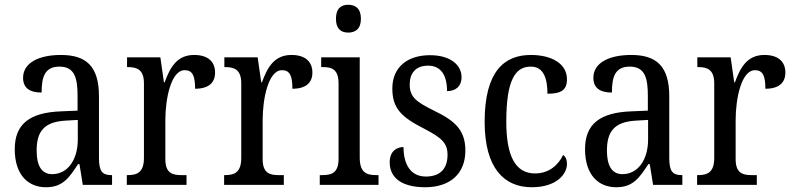

<svg xmlns="http://www.w3.org/2000/svg" viewBox="-20 -777 3333 807"><path d="M173 10C245 10 271 -31 308 -87H314L328 0H451V-41H448C410 -41 396 -57 396 -113V-372C396 -499 342 -546 236 -546C143 -546 77 -513 77 -450C77 -408 104 -388 155 -388C155 -452 167 -497 230 -497C295 -497 306 -447 306 -373V-312L236 -309C105 -304 42 -256 42 -150C42 -41 99 10 173 10ZM199 -45C154 -45 134 -82 134 -144C134 -223 164 -265 256 -270L307 -273V-191C307 -106 265 -45 199 -45Z M513 0H764V-41H742C705 -41 675 -49 675 -108V-273C675 -362 699 -482 756 -482C789 -482 800 -459 800 -404C859 -404 884 -431 884 -472C884 -517 855 -546 796 -546C724 -546 695 -494 672 -431H669L654 -536H514V-495H517C554 -495 585 -486 585 -427V-113C585 -50 554 -41 516 -41H513Z M922 0H1173V-41H1151C1114 -41 1084 -49 1084 -108V-273C1084 -362 1108 -482 1165 -482C1198 -482 1209 -459 1209 -404C1268 -404 1293 -431 1293 -472C1293 -517 1264 -546 1205 -546C1133 -546 1104 -494 1081 -431H1078L1063 -536H923V-495H926C963 -495 994 -486 994 -427V-113C994 -50 963 -41 925 -41H922Z M1444 -640C1473 -640 1497 -655 1497 -698C1497 -742 1473 -757 1444 -757C1414 -757 1392 -742 1392 -698C1392 -655 1414 -640 1444 -640ZM1324 0H1571V-41H1561C1520 -41 1492 -52 1492 -115V-536H1330V-495H1338C1377 -495 1403 -484 1403 -425V-110C1403 -51 1375 -41 1335 -41H1324Z M1767 10C1872 10 1936 -47 1936 -144C1936 -228 1895 -268 1806 -311C1731 -348 1702 -368 1702 -422C1702 -469 1727 -501 1779 -501C1831 -501 1859 -464 1859 -394C1898 -394 1920 -417 1920 -452C1920 -502 1876 -545 1787 -545C1693 -545 1629 -495 1629 -405C1629 -320 1669 -284 1763 -236C1838 -197 1861 -175 1861 -126C1861 -69 1831 -35 1770 -35C1704 -35 1676 -89 1676 -159C1649 -159 1618 -143 1618 -95C1618 -25 1675 10 1767 10Z M2215 10C2319 10 2363 -45 2363 -88C2363 -107 2357 -118 2347 -126C2327 -84 2288 -48 2229 -48C2145 -48 2108 -123 2108 -266C2108 -445 2148 -497 2211 -497C2266 -497 2281 -445 2281 -383C2338 -383 2363 -398 2363 -444C2363 -510 2298 -546 2211 -546C2101 -546 2017 -479 2017 -265C2017 -70 2099 10 2215 10Z M2570 10C2642 10 2668 -31 2705 -87H2711L2725 0H2848V-41H2845C2807 -41 2793 -57 2793 -113V-372C2793 -499 2739 -546 2633 -546C2540 -546 2474 -513 2474 -450C2474 -408 2501 -388 2552 -388C2552 -452 2564 -497 2627 -497C2692 -497 2703 -447 2703 -373V-312L2633 -309C2502 -304 2439 -256 2439 -150C2439 -41 2496 10 2570 10ZM2596 -45C2551 -45 2531 -82 2531 -144C2531 -223 2561 -265 2653 -270L2704 -273V-191C2704 -106 2662 -45 2596 -45Z M2910 0H3161V-41H3139C3102 -41 3072 -49 3072 -108V-273C3072 -362 3096 -482 3153 -482C3186 -482 3197 -459 3197 -404C3256 -404 3281 -431 3281 -472C3281 -517 3252 -546 3193 -546C3121 -546 3092 -494 3069 -431H3066L3051 -536H2911V-495H2914C2951 -495 2982 -486 2982 -427V-113C2982 -50 2951 -41 2913 -41H2910Z"/></svg>

Font: Noto Serif Tamil Condensed
Style: Italic
Weight: 400
Width: 3
Italic angle: -12°
Designer: Indian Type Foundry, Tom Grace, and the Monotype Design Team
Foundry: Monotype Imaging Inc.
Version: Version 2.003